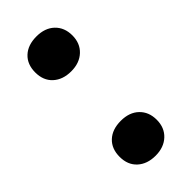

<svg xmlns="http://www.w3.org/2000/svg" viewBox="-188 -592 638 638"><g transform="rotate(-45 131.0 -273.0)"><path d="M131 7.5Q91.5 7.5 67.5 -14.5Q43.5 -36.5 43.5 -74.5Q43.5 -112.5 67 -134.5Q90.5 -156.5 131 -156.5Q171 -156.5 194.5 -134Q218 -111.5 218 -74.5Q218 -37.5 194 -15Q170 7.5 131 7.5ZM131 -389Q91.5 -389 67.5 -411Q43.5 -433 43.5 -471Q43.5 -509 67 -531Q90.5 -553 131 -553Q171 -553 194.5 -530.5Q218 -508 218 -471Q218 -434 194 -411.5Q170 -389 131 -389Z"/></g></svg>

Font: Encode Sans Condensed Thin SemiBold
Style: Regular
Weight: 600
Version: Version 3.002